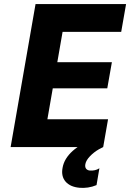

<svg xmlns="http://www.w3.org/2000/svg" viewBox="-20 -720 637 940"><path d="M154 -700H597.2L573.4 -564H286.4L212 -136H509L485.2 0H32ZM212.8 -415.6H527.8L505.2 -287.4H190.2ZM286.2 102.2Q293.8 56.6 336.2 18.6Q378.6 -19.4 438.2 -33.6L485.2 0Q476 4.4 464.6 10.6Q439.2 25.2 420.3 45.1Q401.4 65 398 83Q395.2 97.4 401.2 105.5Q407.2 113.6 419.6 115Q432.4 116 444.6 113.2Q456.8 110.4 466.6 103.8L452.6 186.2Q431.8 195 410.7 198Q389.6 201 370.4 199.4Q323.8 195.4 301.2 169.3Q278.6 143.2 286.2 102.2Z"/></svg>

Font: Fixel Italic Variable Display Thin
Style: Italic
Weight: 100
Italic angle: -10°
Designer: AlfaBravo + MacPaw
Foundry: Kyrylo Tkachov, Marchela Mozhyna, Serhii Makarenko, Maria Weinstein, Zakhar Kryvoshyya
Version: Version 1.210;Glyphs 3.2 (3217)